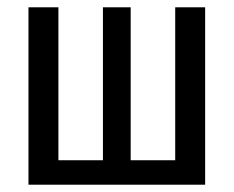

<svg xmlns="http://www.w3.org/2000/svg" viewBox="-20 -506 640 526"><path d="M58 0V-486H140V-67H262V-486H338V-67H460V-486H542V0Z"/></svg>

Font: Source Code Pro
Style: Regular
Weight: 400
Monospace: yes
Designer: Paul D. Hunt, Teo Tuominen
Foundry: Adobe Systems Incorporated
Version: Version 1.018;hotconv 1.0.116;makeotfexe 2.5.65601